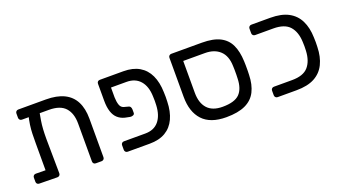

<svg xmlns="http://www.w3.org/2000/svg" viewBox="-52 -992 2517 1422"><g transform="rotate(-20 1206.0 -280.5)"><path d="M117 -491Q107 -491 100.5 -497.5Q94 -504 94 -514V-548Q94 -558 100.5 -564.5Q107 -571 117 -571H334Q420 -571 476.5 -543.5Q533 -516 561 -461.5Q589 -407 589 -327V-23Q589 -13 582.5 -6.5Q576 0 566 0H521Q510 0 504 -6.5Q498 -13 498 -23V-322Q498 -402 458 -446.5Q418 -491 329 -491ZM207 -540H232Q247 -540 254.5 -532.5Q262 -525 261 -514Q253 -472 247.5 -438Q242 -404 240 -370.5Q238 -337 238 -295L241 -23Q241 -13 234.5 -6.5Q228 0 218 0L76 -2Q66 -2 59.5 -8Q53 -14 53 -25V-57Q53 -67 59.5 -73.5Q66 -80 76 -80L153 -79V-291Q153 -332 154 -366.5Q155 -401 160 -436Q165 -471 176 -515Q179 -526 185.5 -533Q192 -540 207 -540Z M818 -489V-411Q819 -375 827.5 -351Q836 -327 858 -321L895 -311Q903 -309 907.5 -300.5Q912 -292 912 -280V-255Q912 -244 901 -239Q890 -234 877 -236L838 -244Q806 -252 783 -272.5Q760 -293 748.5 -328.5Q737 -364 737 -414V-548Q737 -558 743 -564.5Q749 -571 760 -571H945Q1020 -571 1070 -541.5Q1120 -512 1146 -456.5Q1172 -401 1174 -323Q1175 -308 1175 -285.5Q1175 -263 1174 -248Q1172 -171 1146 -115Q1120 -59 1070 -29.5Q1020 0 945 0H772Q762 0 755.5 -6.5Q749 -13 749 -23V-59Q749 -69 755.5 -75.5Q762 -82 772 -82H940Q1009 -82 1046.5 -126.5Q1084 -171 1088 -251Q1089 -266 1089 -285.5Q1089 -305 1088 -320Q1086 -400 1047.5 -444.5Q1009 -489 940 -489Z M1547 10Q1422 10 1361 -55.5Q1300 -121 1300 -240V-548Q1300 -558 1306.5 -564.5Q1313 -571 1323 -571H1564Q1653 -571 1706 -544Q1759 -517 1783.5 -464.5Q1808 -412 1811 -335Q1812 -325 1812 -303Q1812 -281 1812 -259Q1812 -237 1811 -227Q1809 -151 1782 -97.5Q1755 -44 1697.5 -17Q1640 10 1547 10ZM1547 -72Q1642 -72 1681 -111.5Q1720 -151 1722 -232Q1723 -242 1723 -262Q1723 -282 1723 -301Q1723 -320 1722 -330Q1720 -410 1676.5 -450.5Q1633 -491 1559 -491H1388V-240Q1388 -160 1427.5 -116Q1467 -72 1547 -72Z M1954 0Q1944 0 1937.5 -6.5Q1931 -13 1931 -23V-59Q1931 -69 1937.5 -75.5Q1944 -82 1954 -82H2097Q2186 -82 2225 -126.5Q2264 -171 2268 -251Q2269 -273 2269 -286Q2269 -299 2268 -320Q2265 -400 2225.5 -444.5Q2186 -489 2097 -489H1954Q1944 -489 1937.5 -495.5Q1931 -502 1931 -512V-548Q1931 -558 1937.5 -564.5Q1944 -571 1954 -571H2102Q2190 -571 2245 -541.5Q2300 -512 2327.5 -456.5Q2355 -401 2357 -323Q2358 -303 2358 -286Q2358 -269 2357 -248Q2355 -171 2327.5 -115Q2300 -59 2245 -29.5Q2190 0 2102 0Z"/></g></svg>

Font: Rubik Light
Style: Regular
Weight: 400
Version: Version 2.101